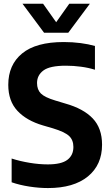

<svg xmlns="http://www.w3.org/2000/svg" viewBox="-20 -968 574 998"><path d="M229.5 9.5Q183 9.5 132.8 1.8Q82.5 -6 40.5 -20.5V-144Q84 -130 133.5 -121.8Q183 -113.5 228.5 -113.5Q299 -113.5 330.2 -137.2Q361.5 -161 361.5 -204Q361.5 -240.5 338.8 -261.5Q316 -282.5 255 -301L203.5 -316Q118 -341 70.5 -392Q23 -443 23 -527Q23 -631 95 -690.2Q167 -749.5 311.5 -749.5Q357 -749.5 399 -744Q441 -738.5 473.5 -729V-605.5Q440.5 -616 401.2 -621.2Q362 -626.5 322.5 -626.5Q239 -626.5 205.8 -601.8Q172.5 -577 172.5 -536.5Q172.5 -502 192.5 -482Q212.5 -462 267.5 -445.5L319 -430Q413.5 -403.5 462 -352.5Q510.5 -301.5 510.5 -216Q510.5 -111 436.8 -50.8Q363 9.5 229.5 9.5ZM209 -798 97 -948.5H204L272 -852.5L340 -948.5H447L335 -798Z"/></svg>

Font: Encode Sans Semi Condensed
Style: Bold
Weight: 700
Width: 4
Designer: Multiple Designers
Foundry: Impallari Type
Version: Version 3.000; ttfautohint (v1.8.3) -l 8 -r 50 -G 200 -x 14 